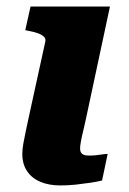

<svg xmlns="http://www.w3.org/2000/svg" viewBox="-20 -560 394 585"><path d="M164 5Q129 5 103 -6Q77 -17 62.5 -38.5Q48 -60 48 -91Q48 -105 51 -122Q54 -139 59.5 -165Q65 -191 74 -232L118 -433Q120 -442 114 -448Q108 -454 96 -458.5Q84 -463 67 -466L57 -468L73 -540H315L247 -222Q240 -188 234.5 -165.5Q229 -143 226.5 -129Q224 -115 224 -108Q224 -96 230.5 -91Q237 -86 251 -86Q262 -86 272 -87Q282 -88 291.5 -89.5Q301 -91 308 -91L291 -10Q274 -6 254 -3Q234 0 211 2.5Q188 5 164 5Z"/></svg>

Font: Roboto Serif 20pt
Style: Bold Italic
Weight: 700
Italic angle: -10°
Version: Version 1.007